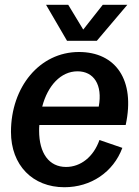

<svg xmlns="http://www.w3.org/2000/svg" viewBox="-20 -771 582 805"><path d="M250 14C361 14 455 -49 493 -151L397 -184C372 -113 318 -71 257 -71C186 -71 144 -128 144 -223C144 -231 144 -238 145 -247H507C548 -436 465 -553 311 -553C146 -553 26 -406 26 -218C26 -78 117 14 250 14ZM261 -600H386L514 -751H411L329 -647L266 -751H173ZM157 -324C180 -412 235 -472 305 -472C373 -472 411 -416 394 -324Z"/></svg>

Font: Ronzino Medium
Style: Italic
Weight: 500
Italic angle: -7.99998°
Designer: Nunzio Mazzaferro
Foundry: Collletttivo
Version: Version 1.000;Glyphs 3.3 (3337)